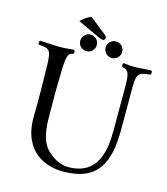

<svg xmlns="http://www.w3.org/2000/svg" viewBox="-124 -945 917 1052"><g transform="rotate(15 334.0 -419.5)"><path d="M238 -707C238 -681 259 -660 285 -660C311 -660 332 -681 332 -707C332 -733 311 -754 285 -754C259 -754 238 -733 238 -707ZM382 -707C382 -681 403 -660 429 -660C455 -660 476 -681 476 -707C476 -733 455 -754 429 -754C403 -754 382 -733 382 -707ZM180.5 -269C180.5 -313.5 179.4 -352.5 179.6 -383C179.9 -433.1 180.7 -475.1 182.5 -536C185 -619 199 -624.5 219.5 -627C225.5 -633 225.5 -644 219.5 -650C200 -649 170.8 -645 139.5 -645C95 -645 62.5 -649 25.5 -650C19.5 -644 19.5 -633 25.5 -627C83 -624 95.5 -619 97.5 -536C99.5 -453 100.5 -404 100.5 -321C100.5 -278 99.5 -269.2 99.5 -236C99.5 -32 241.5 10 331.5 10C536.5 10 580.5 -117 580.5 -295V-536C580.5 -619 597.5 -620 657.5 -627C663.5 -633 663.5 -644 657.5 -650C608.5 -649 598.4 -645 560.5 -645C536.6 -645 509 -649 499.5 -650C493.5 -644 493.5 -633 499.5 -627C524.5 -620.5 541.5 -619 541.5 -536V-277C541.5 -165 521.5 -21 352.5 -21C304.5 -21 263.6 -47.1 233.5 -76C184.5 -123 180.5 -204 180.5 -269ZM264.4 -849.1C238.1 -838.9 219.9 -825.1 205.8 -809.5L324.4 -754C340.6 -746.1 351.3 -743.5 357.5 -743.5C363.7 -743.5 369.1 -749.7 369.1 -756.7C369.1 -762.9 366 -768.2 357.5 -775.2Z"/></g></svg>

Font: Libertinus Serif Display
Style: Regular
Weight: 400
Designer: Philipp H. Poll
Foundry: Khaled Hosny
Version: Version 6.1